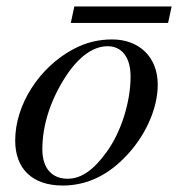

<svg xmlns="http://www.w3.org/2000/svg" viewBox="-20 -563 551 594"><path d="M511 -543H210L199 -492H500ZM468 -301C468 -389 408 -441 327 -441C286 -441 246 -432 207 -411C102 -355 27 -240 27 -128C27 -41 80 11 174 11C240 11 304 -14 362 -72C428 -137 468 -225 468 -301ZM384 -326C384 -250 356 -156 310 -93C271 -39 233 -10 189 -10C142 -10 111 -41 111 -101C111 -180 139 -259 185 -329C225 -389 269 -420 313 -420C356 -420 384 -387 384 -326Z"/></svg>

Font: XITS
Style: Italic
Weight: 400
Italic angle: -16.33°
Designer: MicroPress Inc., with final additions and corrections provided by Coen Hoffman, Elsevier (retired)
Version: Version 1.107